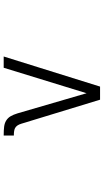

<svg xmlns="http://www.w3.org/2000/svg" viewBox="219 -741 562 1040"><g transform="rotate(-90 500.0 -221.0)"><path d="M714 -482 551 40H480L350 -386Q342 -413 325 -421Q313 -427 286 -427V-482Q316 -482 334.5 -479.5Q353 -477 366 -469Q381 -460 390 -445Q399 -430 406 -407L515 -33L653 -482Z"/></g></svg>

Font: NanumGothicCoding
Style: Regular
Weight: 400
Monospace: yes
Designer: Kwon Bruce; Nicolas Noh; Sung-woo Choi; Go-un Cha; Soo-hyun Park;
Foundry: NHN Corporation
Version: Version 2.000;PS 1;hotconv 1.0.49;makeotf.lib2.0.14853